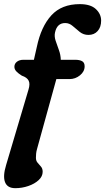

<svg xmlns="http://www.w3.org/2000/svg" viewBox="-28 -740 522 954"><path d="M43.5 -408Q43.5 -423.5 56 -433.2Q68.5 -443 89 -443H140.5L155 -507Q176 -607.5 227 -663.5Q278 -719.5 368.5 -719.5Q422 -719.5 448.2 -695Q474.5 -670.5 474.5 -637.5Q474.5 -605 457.2 -585.8Q440 -566.5 411.5 -566.5Q387 -566.5 368.5 -581.2Q350 -596 333.2 -610.8Q316.5 -625.5 296 -625.5Q255.5 -625.5 245.5 -579Q241 -560.5 248.2 -538.2Q255.5 -516 264.5 -491.8Q273.5 -467.5 274 -443H345Q367.5 -443 380 -436Q392.5 -429 392.5 -410.5Q392.5 -384.5 369.5 -365.8Q346.5 -347 317 -347H252L156.5 -1.5Q152.5 12 151.5 23.2Q150.5 34.5 150.5 44Q150.5 59 158.8 68.5Q167 78 175.5 87.8Q184 97.5 184 113.5Q184 136.5 164 155Q144 173.5 112.8 184.2Q81.5 195 48 195Q8.5 195 -3 165Q-14.5 135 2.5 79.5L113.5 -294.5Q122.5 -323.5 114.2 -339.5Q106 -355.5 80.5 -364Q63.5 -374.5 53.5 -385Q43.5 -395.5 43.5 -408Z"/></svg>

Font: Fraunces 9pt SuperSoft SemiBold
Style: Italic
Weight: 600
Italic angle: -16°
Version: Version 1.000;[0bf87f6ff]